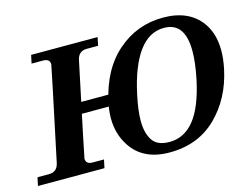

<svg xmlns="http://www.w3.org/2000/svg" viewBox="-131 -914 1432 1095"><g transform="rotate(-15 585.0 -366.5)"><path d="M505.4 -333H289.6L303.7 -399.4H519.5ZM362.3 0H-30.3L-20 -48.8H47.4Q96.2 -48.8 106.9 -97.7Q222.7 -644 222.7 -650.9Q222.7 -683.6 182.6 -683.6H115.2L125.5 -732.4H518.1L507.8 -683.6H441.4Q392.6 -683.6 381.8 -634.8Q266.1 -88.4 266.1 -81.5Q266.1 -48.8 306.2 -48.8H372.6ZM746.1 9.8Q591.8 9.8 520.5 -96.7Q471.2 -169.9 471.2 -265.1Q471.2 -308.1 481.4 -355.5Q521 -541.5 636.5 -642.3Q752 -743.2 906.2 -743.2Q1059.1 -743.2 1131.8 -642.6Q1179.7 -575.7 1179.7 -477.1Q1179.7 -427.2 1167.5 -369.1Q1132.3 -203.1 1023.2 -96.7Q914.1 9.8 746.1 9.8ZM760.3 -48.3Q847.7 -48.3 907.2 -122.3Q966.8 -196.3 999.5 -349.1Q1020 -446.3 1020 -515.6Q1020 -600.1 989.5 -642.6Q959 -685.1 895.5 -685.1Q808.1 -685.1 746.6 -601.1Q685.1 -517.1 650.9 -356.4Q631.8 -268.1 631.8 -206.1Q631.8 -136.2 659.7 -92.3Q687.5 -48.3 760.3 -48.3Z"/></g></svg>

Font: Munson
Style: Bold Italic
Weight: 700
Italic angle: -12°
Designer: Paul James MIller
Foundry: High-Logic / Made with FontCreator
Version: Version 2.10;May 5, 2019;FontCreator 11.5.0.2430 64-bit